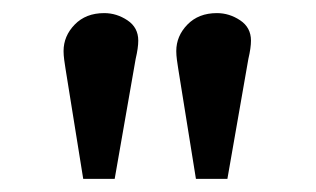

<svg xmlns="http://www.w3.org/2000/svg" viewBox="-20 -806 482 293"><path d="M107 -533 80 -701Q79 -707 78 -714.5Q77 -722 77 -728Q77 -751 94 -768.5Q111 -786 139 -786Q158 -786 174.5 -775Q191 -764 191 -744Q191 -733 187 -716L155 -533ZM279 -533 252 -701Q251 -707 250 -714.5Q249 -722 249 -728Q249 -751 266 -768.5Q283 -786 311 -786Q330 -786 346.5 -775Q363 -764 363 -744Q363 -733 359 -716L327 -533Z"/></svg>

Font: Literata 7pt Medium
Style: Regular
Weight: 500
Designer: Latin by Veronika Burian and Jose Scaglione. Greek by Irene Vlachou. Cyrillic by Vera Evstafieva.
Foundry: TypeTogether
Version: Version 3.002